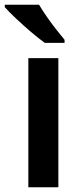

<svg xmlns="http://www.w3.org/2000/svg" viewBox="-38 -786 345 806"><path d="M207 0H81V-542H207ZM126 -766Q139 -744 158 -716.5Q177 -689 197.5 -663Q218 -637 233 -619V-606H150Q125 -624 92 -652Q59 -680 28.5 -709Q-2 -738 -18 -756V-766Z"/></svg>

Font: Noto Sans SemiBold
Style: Regular
Weight: 600
Designer: Monotype Design Team
Foundry: Monotype Imaging Inc.
Version: Version 2.007